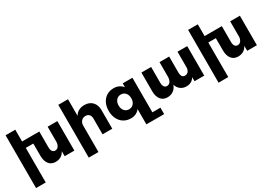

<svg xmlns="http://www.w3.org/2000/svg" viewBox="20 -1798 4276 3050"><g transform="rotate(-30 2157.5 -273.0)"><path d="M896 -541V0H718V-92Q667 6 553 8Q473 8 430 -47.5Q387 -103 387 -199V-423H249V211H71V-757H249V-541H565V-250Q565 -204 583 -178Q601 -152 635 -152Q670 -153 691.5 -180Q713 -207 718 -252V-541Z M1591 -341V0H1413V-290Q1413 -336 1388.5 -362.5Q1364 -389 1321 -389Q1277 -388 1249 -360Q1221 -332 1216 -286V211H1038V-757H1216V-453Q1273 -548 1394 -548Q1484 -548 1537.5 -492Q1591 -436 1591 -341Z M2421 93V211H2095V-70Q2067 -32 2026.5 -12.5Q1986 7 1935 7Q1860 7 1803 -28Q1746 -63 1714.5 -126.5Q1683 -190 1683 -273Q1683 -355 1714 -417Q1745 -479 1801 -513Q1857 -547 1931 -547Q1983 -547 2024.5 -527Q2066 -507 2095 -470V-541H2273V93ZM2095 -268Q2095 -329 2063 -366Q2031 -403 1979 -403Q1927 -403 1894.5 -365.5Q1862 -328 1862 -268Q1862 -208 1894.5 -170.5Q1927 -133 1979 -133Q2031 -133 2063 -170.5Q2095 -208 2095 -268Z M3278 -541V0H3100V-75Q3053 6 2952 8Q2889 8 2844.5 -25.5Q2800 -59 2781 -119Q2757 -57 2712 -25Q2667 7 2604 8Q2524 8 2481 -47.5Q2438 -103 2438 -199V-541H2616V-250Q2616 -204 2634 -178Q2652 -152 2686 -152Q2725 -153 2747.5 -186.5Q2770 -220 2770 -273V-541H2947V-250Q2947 -202 2963.5 -177Q2980 -152 3017 -152Q3052 -153 3073.5 -177.5Q3095 -202 3100 -243V-541Z M4244 -541V0H4066V-92Q4015 6 3901 8Q3821 8 3778 -47.5Q3735 -103 3735 -199V-423H3597V211H3419V-757H3597V-541H3913V-250Q3913 -204 3931 -178Q3949 -152 3983 -152Q4018 -153 4039.5 -180Q4061 -207 4066 -252V-541Z"/></g></svg>

Font: Montserrat arm2
Style: Bold
Weight: 700
Designer: Julieta Ulanovsky
Foundry: Julieta Ulanovsky
Version: Version 6.000